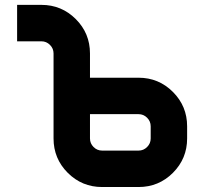

<svg xmlns="http://www.w3.org/2000/svg" viewBox="-20 -752 821 772"><path d="M537.1 -293H341.8V-195.3Q341.8 -175.3 356.2 -160.9Q370.6 -146.5 390.6 -146.5H537.1Q557.1 -146.5 571.5 -160.9Q585.9 -175.3 585.9 -195.3V-244.1Q585.9 -264.2 571.5 -278.6Q557.1 -293 537.1 -293ZM341.8 -439.5H537.1Q618.2 -439.5 675.3 -382.3Q732.4 -325.2 732.4 -244.1V-195.3Q732.4 -114.3 675.3 -57.1Q618.2 0 537.1 0H390.6Q309.6 0 252.4 -57.1Q195.3 -114.3 195.3 -195.3V-537.1Q195.3 -557.1 180.9 -571.5Q166.5 -585.9 146.5 -585.9H48.8V-732.4H146.5Q227.5 -732.4 284.7 -675.3Q341.8 -618.2 341.8 -537.1Z"/></svg>

Font: Audex
Style: Regular
Weight: 400
Designer: GGBotNet
Foundry: GGBotNet
Version: 1.00